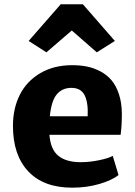

<svg xmlns="http://www.w3.org/2000/svg" viewBox="-20 -869 629 897"><path d="M196.8 -624.5 113.8 -677.7 263.7 -849.1H367.2L516.6 -677.7L432.1 -624.5L315.4 -726.6ZM316.9 7.8Q184.1 7.8 112.3 -68.1Q40.5 -144 40.5 -280.8Q40.5 -362.3 72.5 -426Q104.5 -489.7 168 -527.1Q231.4 -564.5 317.4 -564.5Q355 -564.5 387.2 -557.9Q419.4 -551.3 449.7 -535.2Q480 -519 501.2 -493.9Q522.5 -468.8 535.6 -429.2Q548.8 -389.6 549.3 -338.9Q549.3 -280.3 543.5 -239.3H210.9Q216.3 -169.9 253.2 -140.6Q290 -111.3 356.9 -111.3Q398.4 -111.3 442.4 -120.4Q486.3 -129.4 506.8 -140.6L533.7 -51.3Q503.4 -26.9 444.3 -9.5Q385.3 7.8 316.9 7.8ZM313.5 -458.5Q270.5 -458.5 245.1 -428Q219.7 -397.5 212.9 -325.7H389.6Q392.6 -390.1 375.2 -424.3Q357.9 -458.5 313.5 -458.5Z"/></svg>

Font: HaufeMerriweatherSans
Style: Bold
Weight: 700
Designer: Eben Sorkin
Foundry: Eben Sorkin
Version: Version 1.56